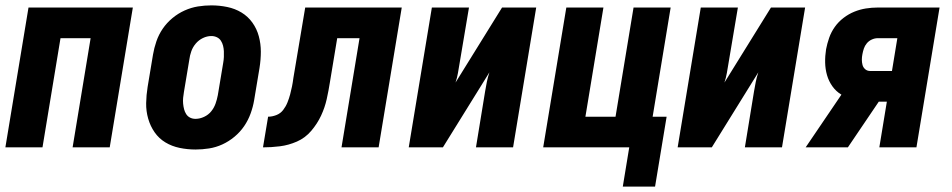

<svg xmlns="http://www.w3.org/2000/svg" viewBox="-20 -548 3540 714"><path d="M0 0 86 -520H474L388 0H250L317 -406H205L138 0Z M707 8Q677 8 648 2Q619 -4 595 -18.5Q571 -33 555 -56Q539 -79 531 -107Q523 -135 523.5 -164.5Q524 -194 529 -225L549 -345Q553 -369 561.5 -394Q570 -419 585 -441Q600 -463 621 -480.5Q642 -498 666.5 -509Q691 -520 716 -524Q741 -528 766 -528Q796 -528 825 -522Q854 -516 878 -501.5Q902 -487 918.5 -464Q935 -441 942.5 -413Q950 -385 950 -355.5Q950 -326 945 -295L925 -175Q921 -151 912 -126Q903 -101 888 -79Q873 -57 852 -39.5Q831 -22 807 -11Q783 0 757.5 4Q732 8 707 8ZM707 -106Q723 -106 739 -113.5Q755 -121 765.5 -134Q776 -147 781.5 -162.5Q787 -178 790 -194L810 -314Q812 -325 812.5 -336Q813 -347 812.5 -357.5Q812 -368 809.5 -378Q807 -388 801.5 -396.5Q796 -405 786.5 -409.5Q777 -414 766 -414Q750 -414 734.5 -406.5Q719 -399 708 -386Q697 -373 691.5 -357.5Q686 -342 684 -326L664 -206Q662 -195 661 -184Q660 -173 661 -162.5Q662 -152 664.5 -142Q667 -132 672.5 -123.5Q678 -115 687 -110.5Q696 -106 707 -106Z M958 0 977 -114Q992 -114 1007.5 -120Q1023 -126 1033 -139Q1043 -152 1049 -167Q1055 -182 1059 -197Q1063 -212 1066 -227Q1069 -242 1071 -258L1115 -520H1474L1388 0H1250L1317 -406H1234L1207 -243Q1202 -211 1195 -179.5Q1188 -148 1174 -118Q1160 -88 1137.5 -61.5Q1115 -35 1084 -21.5Q1053 -8 1021 -4Q989 0 958 0Z M1500 0 1586 -520H1724L1689 -312Q1686 -294 1683 -276.5Q1680 -259 1674 -241L1847 -520H1974L1888 0H1750L1784 -208Q1787 -226 1790.5 -243.5Q1794 -261 1800 -279L1627 0Z M2416 146H2296L2320 0H2000L2086 -520H2224L2157 -114H2269L2336 -520H2474L2407 -114H2459Z M2500 0 2586 -520H2724L2689 -312Q2686 -294 2683 -276.5Q2680 -259 2674 -241L2847 -520H2974L2888 0H2750L2784 -208Q2787 -226 2790.5 -243.5Q2794 -261 2800 -279L2627 0Z M2976 0 3109 -196Q3089 -208 3075.5 -227Q3062 -246 3055.5 -268.5Q3049 -291 3048.5 -315.5Q3048 -340 3052 -365Q3056 -386 3063.5 -407.5Q3071 -429 3084.5 -448Q3098 -467 3117 -481.5Q3136 -496 3157 -504.5Q3178 -513 3200 -516.5Q3222 -520 3244 -520H3474L3388 0H3250L3278 -170H3248L3133 0ZM3297 -284 3317 -406H3244Q3233 -406 3222 -401Q3211 -396 3203.5 -387Q3196 -378 3192.5 -367.5Q3189 -357 3187 -346Q3185 -336 3185 -326Q3185 -316 3187.5 -306.5Q3190 -297 3197.5 -290.5Q3205 -284 3216 -284Z"/></svg>

Font: Iosevka Heavy Oblique
Style: Regular
Weight: 900
Italic angle: -9°
Monospace: yes
Designer: Belleve Invis
Foundry: Belleve Invis
Version: Version 32.5.0; ttfautohint (v1.8.4)